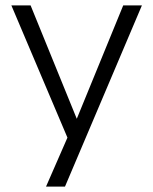

<svg xmlns="http://www.w3.org/2000/svg" viewBox="-20 -509 566 709"><path d="M150 180 237 -19V18L22 -489H93L271 -52H256L435 -489H504L220 180Z"/></svg>

Font: Nunito Sans 10pt Light
Style: Regular
Weight: 300
Designer: Vernon Adams
Foundry: Vernon Adams
Version: Version 3.101;gftools[0.9.27]